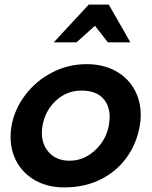

<svg xmlns="http://www.w3.org/2000/svg" viewBox="-20 -803 662 835"><path d="M588 -257Q592 -278 592 -303Q592 -366 563 -416.5Q534 -467 480.5 -495.5Q427 -524 356 -524Q277 -524 207 -488Q137 -452 90 -390Q43 -328 30 -255Q26 -234 26 -208Q26 -145 55 -95Q84 -45 137 -16.5Q190 12 260 12Q349 12 418.5 -23Q488 -58 531.5 -119Q575 -180 588 -257ZM457 -293Q457 -282 453 -256Q441 -193 392.5 -148.5Q344 -104 282 -104Q228 -104 195 -138Q162 -172 162 -226Q162 -241 165 -257Q176 -321 223 -365Q270 -409 334 -409Q395 -409 426 -377.5Q457 -346 457 -293ZM453 -783H366L214 -619H313L393 -691L449 -619H547Z"/></svg>

Font: Geom SemiBold
Style: Bold Italic
Weight: 600
Italic angle: -10°
Version: Version 1.102